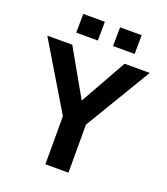

<svg xmlns="http://www.w3.org/2000/svg" viewBox="-162 -1030 993 1142"><g transform="rotate(20 334.0 -459.0)"><path d="M658 -723 406.5 -304V0H260.5V-304.5L9.5 -723H167.5L334 -430L498.5 -723ZM398 -798.5 399.5 -917.5H536L535 -798.5ZM165 -798.5 166.5 -917.5H303L302 -798.5Z"/></g></svg>

Font: Public Sans
Style: Bold
Weight: 700
Designer: The Public Sans project authors (U.S. Web Design System). Libre Franklin designed by Pablo Impallari and Rodrigo Fuenzal
Version: Version 1.008; ttfautohint (v1.8.1) -l 8 -r 50 -G 200 -x 14 